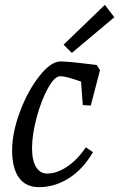

<svg xmlns="http://www.w3.org/2000/svg" viewBox="-20 -761 491 791"><path d="M30 -141Q30 -215 62.5 -301.5Q95 -388 142.5 -448Q190 -508 230 -508Q262 -508 379 -493L392 -472L354 -326L321 -328L314 -425Q276 -438 258 -442.5Q240 -447 228 -447Q205 -447 177.5 -397.5Q150 -348 131 -277Q112 -206 112 -150Q112 -100 128.5 -73Q145 -46 174 -46Q214 -46 256 -74Q298 -102 334 -154L363 -134Q322 -64 264 -27Q206 10 141 10Q86 10 58 -29Q30 -68 30 -141ZM242 -577 412 -741 451 -690 276 -543Z"/></svg>

Font: Andada Pro
Style: Italic
Weight: 400
Italic angle: -7°
Designer: Carolina Giovagnoli
Foundry: Huerta Tipografica
Version: Version 3.005; ttfautohint (v1.8.4)